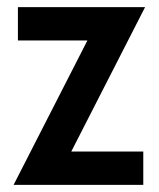

<svg xmlns="http://www.w3.org/2000/svg" viewBox="-20 -516 443 536"><path d="M179 -93H380V0H18L224 -403H30V-496H385Z"/></svg>

Font: Cabin Condensed SemiBold
Style: Regular
Weight: 600
Width: 3
Designer: Pablo Impallari
Foundry: Pablo Impallari. http://www.impallari.com Igino Marini. http://www.ikern.com
Version: Version 2.200